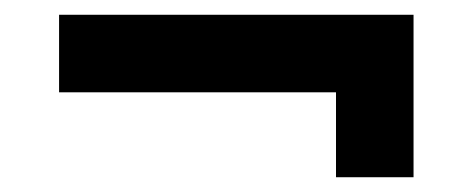

<svg xmlns="http://www.w3.org/2000/svg" viewBox="-20 -423 640 260"><path d="M435 -183H540V-403H60V-298H435Z"/></svg>

Font: Eudonet ExtraBold
Style: Regular
Weight: 800
Designer: Mikhail Sharanda
Foundry: Mikhail Sharanda
Version: Version 4.503;Glyphs 3.1.2 (3151)